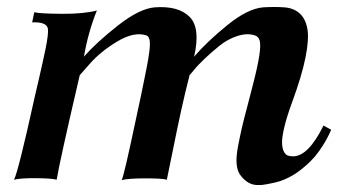

<svg xmlns="http://www.w3.org/2000/svg" viewBox="-20 -513 985 549"><path d="M927 -142Q917 -119 904.5 -99Q892 -79 880 -65Q868 -51 854 -39Q840 -27 828.5 -19Q817 -11 803.5 -4.5Q790 2 780.5 5Q771 8 759 10.5Q747 13 741.5 14Q736 15 728 16H720Q689 18 666 -14Q658 -26 656.5 -45.5Q655 -65 660.5 -94Q666 -123 671.5 -147Q677 -171 687.5 -210Q698 -249 703 -270Q717 -324 721.5 -354.5Q726 -385 722.5 -397Q719 -409 708 -412Q686 -419 658.5 -410Q631 -401 608 -382.5Q585 -364 565 -345Q545 -326 534 -312L522 -298Q508 -243 497 -192.5Q486 -142 474 -82Q462 -22 457 1Q446 -3 396 -3Q346 -3 328 2Q332 -7 341.5 -48Q351 -89 365 -155Q379 -221 383 -239Q393 -288 398.5 -315Q404 -342 407 -365.5Q410 -389 407.5 -399.5Q405 -410 398 -412Q363 -423 315.5 -394.5Q268 -366 238 -332L208 -298Q150 -49 142 1Q131 -3 84.5 -3.5Q38 -4 20 1Q32 -21 80 -239Q84 -255 90.5 -284Q97 -313 101.5 -332.5Q106 -352 110.5 -374.5Q115 -397 116.5 -411Q118 -425 117 -431Q113 -451 72 -449L78 -478Q93 -474 156 -473.5Q219 -473 257 -483Q232 -421 220 -351Q255 -391 316.5 -439.5Q378 -488 422 -492Q490 -497 522 -465Q554 -433 535 -351Q573 -395 630.5 -441.5Q688 -488 732 -492Q766 -494 793 -492Q820 -490 837 -474.5Q854 -459 859 -430Q864 -401 853.5 -348.5Q843 -296 815 -220Q800 -179 793 -149.5Q786 -120 786.5 -104Q787 -88 792 -79Q797 -70 803.5 -68Q810 -66 819 -66Q862 -67 905 -154Z"/></svg>

Font: GFS Artemisia
Style: Bold Italic
Weight: 700
Italic angle: -12°
Designer: Designed by Takis Katsoulidis and George D. Matthiopoulos.
Foundry: Designed by Takis Katsoulidis and George D. Matthiopoulos.
Version: Version 1.0